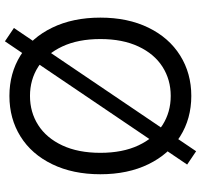

<svg xmlns="http://www.w3.org/2000/svg" viewBox="-38 -736 804 767"><g transform="rotate(-90 363.5 -353.0)"><path d="M89.1 -6.9 581.5 -734.8 634.7 -698.9 142.3 29ZM363.3 9.7Q272.4 9.7 201.5 -34.9Q130.5 -79.4 90.5 -161.6Q50.4 -243.8 50.4 -353.6Q50.4 -463.4 90.5 -545.9Q130.5 -628.5 201.5 -672.7Q272.4 -716.9 363.3 -716.9Q453.7 -716.9 524.9 -672.7Q596 -628.5 636 -545.9Q676.1 -463.4 676.1 -353.6Q676.1 -243.8 636 -161.6Q596 -79.4 524.9 -34.9Q453.7 9.7 363.3 9.7ZM363.3 -634.7Q298.3 -634.7 246.9 -601.9Q195.4 -569.1 165.7 -505.7Q136 -442.3 136 -353.6Q136 -264.8 165.7 -201.5Q195.4 -138.1 246.9 -105.3Q298.3 -72.5 363.3 -72.5Q428.2 -72.5 479.6 -105.3Q531.1 -138.1 560.8 -201.5Q590.5 -264.8 590.5 -353.6Q590.5 -442.3 560.8 -505.7Q531.1 -569.1 479.6 -601.9Q428.2 -634.7 363.3 -634.7Z"/></g></svg>

Font: Pretendard Variable
Style: Regular
Weight: 400
Designer: Base glyphs from Inter by Rasmus Andersson; Hangul glyphs from Noto Sans CJK(Source Han Sans) by Jang Soo-young and Kang
Foundry: Kil Hyung-jin
Version: Version 1.100;FEAKit 1.0